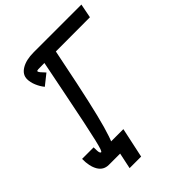

<svg xmlns="http://www.w3.org/2000/svg" viewBox="-272 -929 1177 1177"><g transform="rotate(-45 316.0 -341.0)"><path d="M149 118 171 14H79L145 -78H291L249 118ZM-17 -128H83Q83 -90 86.5 -82Q90 -74 94 -74Q99 -74 105 -91Q111 -108 121.5 -152Q132 -196 149 -277.5Q166 -359 191.5 -487Q217 -615 254 -800H354Q316 -611 287.5 -476Q259 -341 237 -251.5Q215 -162 196.5 -108.5Q178 -55 160 -29Q142 -3 121.5 5.5Q101 14 74 14Q28 14 5 -25Q-18 -64 -17 -128ZM649 -800 631 -708 226 -707Q195 -707 182 -706.5Q169 -706 169 -701Q169 -695 177.5 -685Q186 -675 203 -657L134 -602Q115 -625 102.5 -655Q90 -685 90 -712Q90 -752 130 -776Q170 -800 236 -800Z"/></g></svg>

Font: Victor Mono Thin
Style: Italic
Weight: 100
Italic angle: -12°
Monospace: yes
Designer: Rune Bjørnerås
Version: Version 1.561;gftools[0.9.30]